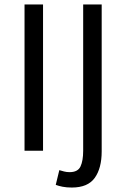

<svg xmlns="http://www.w3.org/2000/svg" viewBox="-20 -676 566 861"><path d="M90 0V-656H173V0ZM302 165Q279 165 261 161.5Q243 158 230 153L246 87Q256 90 267.5 93Q279 96 292 96Q329 96 341 70.5Q353 45 353 0V-656H436V3Q436 78 405 121.5Q374 165 302 165Z"/></svg>

Font: SourceSansPro
Style: Book
Weight: 400
Designer: Paul D. Hunt
Foundry: Adobe Systems Incorporated
Version: Version 2.021;PS 2.000;hotconv 1.0.86;makeotf.lib2.5.63406